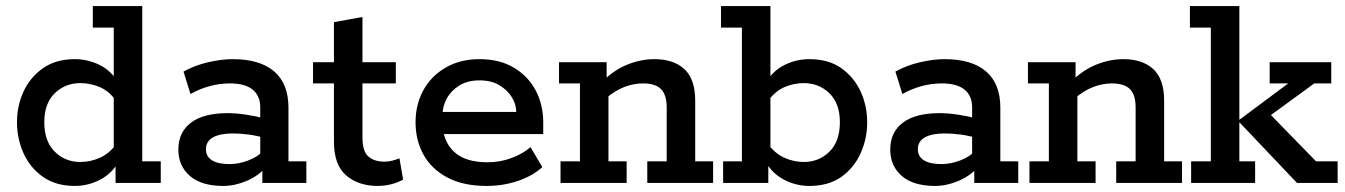

<svg xmlns="http://www.w3.org/2000/svg" viewBox="-20 -603 4434 633"><path d="M227 10Q164 10 121.5 -20Q79 -50 57.5 -98Q36 -146 36 -200Q36 -254 57.5 -301Q79 -348 121.5 -378Q164 -408 227 -408Q270 -408 309 -388.5Q348 -369 369 -331L355 -332V-512H286V-583H449V-71H510V0H361V-72L369 -67Q348 -30 309 -10Q270 10 227 10ZM245 -69Q277 -69 307.5 -82Q338 -95 360 -124L355 -85V-310L360 -274Q338 -304 307.5 -316.5Q277 -329 245 -329Q195 -329 160.5 -295.5Q126 -262 126 -200Q126 -137 160.5 -103Q195 -69 245 -69Z M716 10Q644 10 606 -23Q568 -56 568 -110Q568 -167 609.5 -198.5Q651 -230 731 -230Q758 -230 791.5 -225Q825 -220 854 -212L838 -201V-249Q838 -287 813 -307.5Q788 -328 738 -328Q704 -328 671 -319Q638 -310 608 -293L585 -367Q623 -388 667 -398Q711 -408 747 -408Q837 -408 884 -367.5Q931 -327 931 -248V-71H990V0H845V-64L858 -53Q832 -23 793 -6.5Q754 10 716 10ZM737 -62Q767 -62 798.5 -74Q830 -86 847 -105L838 -77V-174L854 -148Q826 -156 799 -159.5Q772 -163 747 -163Q705 -163 682 -150Q659 -137 659 -111Q659 -87 679 -74.5Q699 -62 737 -62Z M1225 10Q1162 10 1121.5 -24.5Q1081 -59 1081 -136V-328H1012V-398H1081V-530L1175 -547V-398H1285V-328H1175V-149Q1175 -104 1194.5 -87Q1214 -70 1248 -70Q1261 -70 1274 -73.5Q1287 -77 1297 -81L1309 -11Q1294 -2 1271.5 4Q1249 10 1225 10Z M1584 10Q1507 10 1454.5 -18Q1402 -46 1376 -93.5Q1350 -141 1350 -200Q1350 -258 1375.5 -305Q1401 -352 1449 -380Q1497 -408 1561 -408Q1627 -408 1674 -380Q1721 -352 1746 -305Q1771 -258 1771 -199V-161H1402V-234H1682Q1682 -259 1667.5 -282.5Q1653 -306 1626.5 -322Q1600 -338 1561 -338Q1522 -338 1495 -321.5Q1468 -305 1453.5 -279Q1439 -253 1439 -225V-200Q1439 -139 1476 -103.5Q1513 -68 1587 -68Q1629 -68 1666.5 -82Q1704 -96 1729 -118L1768 -52Q1736 -23 1687.5 -6.5Q1639 10 1584 10Z M1828 0V-71H1892V-328H1823V-398H1980V-338L1967 -335Q2005 -373 2049.5 -390.5Q2094 -408 2137 -408Q2201 -408 2236.5 -375Q2272 -342 2272 -271V-71H2331V0H2114V-71H2178V-249Q2178 -290 2159.5 -309Q2141 -328 2100 -328Q2070 -328 2039 -316.5Q2008 -305 1974 -276L1986 -307V-71H2046V0Z M2648 10Q2605 10 2566 -10Q2527 -30 2506 -67L2513 -72V0H2364V-71H2426V-512H2357V-583H2520V-332L2506 -331Q2527 -369 2566 -388.5Q2605 -408 2648 -408Q2712 -408 2754 -378Q2796 -348 2817.5 -301Q2839 -254 2839 -200Q2839 -146 2817.5 -98Q2796 -50 2754 -20Q2712 10 2648 10ZM2630 -69Q2680 -69 2714.5 -103Q2749 -137 2749 -200Q2749 -262 2714.5 -295.5Q2680 -329 2630 -329Q2598 -329 2568 -316.5Q2538 -304 2515 -274L2520 -310V-85L2515 -124Q2538 -95 2568 -82Q2598 -69 2630 -69Z M3063 10Q2991 10 2953 -23Q2915 -56 2915 -110Q2915 -167 2956.5 -198.5Q2998 -230 3078 -230Q3105 -230 3138.5 -225Q3172 -220 3201 -212L3185 -201V-249Q3185 -287 3160 -307.5Q3135 -328 3085 -328Q3051 -328 3018 -319Q2985 -310 2955 -293L2932 -367Q2970 -388 3014 -398Q3058 -408 3094 -408Q3184 -408 3231 -367.5Q3278 -327 3278 -248V-71H3337V0H3192V-64L3205 -53Q3179 -23 3140 -6.5Q3101 10 3063 10ZM3084 -62Q3114 -62 3145.5 -74Q3177 -86 3194 -105L3185 -77V-174L3201 -148Q3173 -156 3146 -159.5Q3119 -163 3094 -163Q3052 -163 3029 -150Q3006 -137 3006 -111Q3006 -87 3026 -74.5Q3046 -62 3084 -62Z M3374 0V-71H3438V-328H3369V-398H3526V-338L3513 -335Q3551 -373 3595.5 -390.5Q3640 -408 3683 -408Q3747 -408 3782.5 -375Q3818 -342 3818 -271V-71H3877V0H3660V-71H3724V-249Q3724 -290 3705.5 -309Q3687 -328 3646 -328Q3616 -328 3585 -316.5Q3554 -305 3520 -276L3532 -307V-71H3592V0Z M4066 -71H4118V0H3907V-71H3972V-512H3903V-583H4066V-208L4227 -328H4166V-398H4369V-328H4313L4128 -193L4158 -236L4319 -71H4390V0H4256L4066 -200Z"/></svg>

Font: Rokkitt Medium
Style: Regular
Weight: 500
Version: Version 3.103